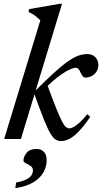

<svg xmlns="http://www.w3.org/2000/svg" viewBox="-20 -734 540 1014"><path d="M307.5 -714 90.5 0H2L193 -626.5Q184 -635.5 175 -643.2Q166 -651 155.2 -657.8Q144.5 -664.5 130 -671L134.5 -686L295.5 -714ZM160 -242 164.5 -252.5Q224.5 -313 267 -351.2Q309.5 -389.5 340.2 -410.8Q371 -432 394.8 -440.2Q418.5 -448.5 440.5 -448.5Q468.5 -448.5 484 -431.5Q499.5 -414.5 499.5 -391.5Q499.5 -371.5 490 -356.5Q480.5 -341.5 465.2 -333Q450 -324.5 431.5 -324.5Q423 -324.5 417.5 -330.8Q412 -337 405.5 -351Q399.5 -365 393.8 -370.5Q388 -376 380 -376Q367.5 -376 347.8 -366.8Q328 -357.5 303.8 -340.8Q279.5 -324 254 -301.5Q228.5 -279 205 -253L228 -290.5Q257 -211 276 -164Q295 -117 307 -93.8Q319 -70.5 328 -63.2Q337 -56 345.5 -56Q356 -56 370.5 -64.2Q385 -72.5 403 -89.2Q421 -106 441 -131L457 -116.5Q424.5 -70 398 -42Q371.5 -14 348.2 -1.5Q325 11 302 11Q286.5 11 273.2 2.8Q260 -5.5 245 -31.2Q230 -57 210 -107.2Q190 -157.5 160 -242ZM104 114.5Q104 93 120.8 72.8Q137.5 52.5 173 52.5Q196 52.5 211.2 67.2Q226.5 82 226.5 112Q226.5 145.5 209.5 176Q192.5 206.5 156 228.8Q119.5 251 61 259.5L65 230Q100 223.5 119.2 213.5Q138.5 203.5 146.2 191.2Q154 179 154 166Q154 151 141.5 142.5Q129 134 116.5 128Q104 122 104 114.5Z"/></svg>

Font: Newsreader 24pt Medium
Style: Italic
Weight: 500
Italic angle: -17°
Designer: Hugues Gentile
Foundry: Production Type
Version: Version 1.003